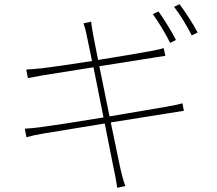

<svg xmlns="http://www.w3.org/2000/svg" viewBox="-20 -856 1040 922"><path d="M741 -801 714 -788C741 -751 778 -690 797 -650L825 -664C803 -708 766 -766 741 -801ZM842 -836 816 -823C845 -786 878 -731 901 -686L929 -700C909 -739 869 -800 842 -836ZM99 -238 107 -197C128 -203 149 -208 184 -214L483 -263L527 -41C534 -12 538 15 543 46L582 37C572 13 565 -19 558 -47L512 -268L788 -312C825 -318 848 -322 863 -324L856 -360C840 -355 820 -351 782 -344L506 -297L457 -538L723 -580C746 -584 766 -587 774 -588L766 -625C756 -622 743 -618 716 -613C667 -604 559 -585 451 -568L427 -691C424 -711 419 -734 418 -752L381 -744C387 -726 393 -706 397 -683L422 -563C321 -547 224 -533 180 -528C148 -525 125 -523 106 -522L114 -481C139 -486 160 -490 184 -494L429 -533L477 -292C351 -271 226 -252 172 -245C151 -242 120 -239 99 -238Z"/></svg>

Font: Noto Sans JP Thin
Style: Regular
Weight: 100
Designer: Ryoko NISHIZUKA 西塚涼子 (kana, bopomofo & ideographs); Paul D. Hunt (Latin, Greek & Cyrillic); Sandoll Communications 산돌커뮤니
Foundry: Adobe
Version: Version 2.004;hotconv 1.0.118;makeotfexe 2.5.65603